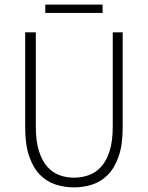

<svg xmlns="http://www.w3.org/2000/svg" viewBox="-20 -799 640 831"><path d="M300 12Q259 12 220.5 -0.5Q182 -13 153 -42.5Q124 -72 106.5 -122Q89 -172 89 -247V-659H135V-252Q135 -188 148.5 -145.5Q162 -103 184.5 -77.5Q207 -52 237 -41Q267 -30 300 -30Q334 -30 364.5 -41Q395 -52 418 -77.5Q441 -103 454.5 -145.5Q468 -188 468 -252V-659H511V-247Q511 -172 493.5 -122Q476 -72 447 -42.5Q418 -13 380 -0.5Q342 12 300 12ZM176 -743V-779H424V-743Z"/></svg>

Font: Source Code Pro Light
Style: Regular
Weight: 300
Monospace: yes
Designer: Paul D. Hunt, Teo Tuominen
Foundry: Adobe Systems Incorporated
Version: Version 2.030;PS 1.000;hotconv 16.6.51;makeotf.lib2.5.65220